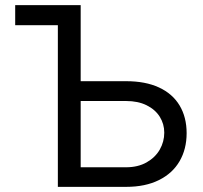

<svg xmlns="http://www.w3.org/2000/svg" viewBox="-20 -727 789 747"><path d="M293.9 -411.1H470.7Q545.9 -411.1 598.6 -386.7Q651.4 -362.3 678.7 -316.7Q706.1 -271 706.1 -209Q706.1 -147 678.7 -99.9Q651.4 -52.7 598.4 -26.4Q545.4 0 470.7 0H205.1V-628.9H39.1V-707H293.9ZM470.7 -76.2Q516.6 -76.2 550.3 -95.2Q584 -114.3 601.6 -145Q619.1 -175.8 619.1 -210.9Q619.1 -244.6 601.6 -272.7Q584 -300.8 550.5 -317.4Q517.1 -334 470.7 -334H293.9V-76.2Z"/></svg>

Font: Pretendard GOV
Style: Regular
Weight: 400
Designer: Base glyphs from Inter by Rasmus Andersson; Hangeul glyphs from Noto Sans CJK(Source Han Sans) by Jang Soo-young and Kan
Foundry: Kil Hyung-jin
Version: Version 1.309